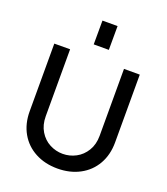

<svg xmlns="http://www.w3.org/2000/svg" viewBox="-171 -1078 1056 1212"><g transform="rotate(20 357.0 -472.5)"><path d="M407 -800H305.5L306 -960H407.5ZM70 -265V-719.5L176 -720V-270.5Q176 -212 201.8 -169.5Q227.5 -127 269 -105.2Q310.5 -83.5 357 -83.5Q403.5 -83.5 445 -105.5Q486.5 -127.5 512.2 -170Q538 -212.5 538 -270.5V-720H644V-265Q644 -181.5 607.8 -118Q571.5 -54.5 506.2 -19.8Q441 15 357 15Q273 15 207.8 -19.8Q142.5 -54.5 106.2 -118Q70 -181.5 70 -265Z"/></g></svg>

Font: Manrope KiralyPet SmBd KiralyPet
Style: Regular
Weight: 600
Designer: Mikhail Sharanda
Foundry: Mikhail Sharanda
Version: Version 4.502